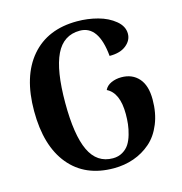

<svg xmlns="http://www.w3.org/2000/svg" viewBox="-107 -809 871 920"><g transform="rotate(-15 328.0 -349.0)"><path d="M346.2 14.2Q204.1 14.2 125.5 -81.1Q46.9 -176.3 46.9 -349.1Q46.9 -521.5 128.4 -616.7Q210 -711.9 356 -711.9Q409.7 -711.9 459.2 -698.5Q508.8 -685.1 543 -656.7Q577.1 -628.4 577.1 -591.8Q577.1 -558.6 547.4 -534.7Q517.6 -510.7 464.8 -511.2Q450.7 -665 357.9 -665Q276.4 -665 238.8 -587.2Q201.2 -509.3 201.2 -349.1Q201.2 -189 238 -111.1Q274.9 -33.2 354 -33.2Q381.3 -33.2 402.3 -45.7Q423.3 -58.1 435.3 -76.9Q447.3 -95.7 454.8 -122.1Q462.4 -148.4 465.1 -172.4Q467.8 -196.3 467.8 -222.2Q467.8 -328.1 409.2 -356.9Q418.5 -377 441.4 -387.5Q464.4 -397.9 492.2 -397.9Q545.9 -397.9 577.9 -362.1Q609.9 -326.2 609.9 -256.8Q609.9 -189 588.1 -136Q566.4 -83 529.3 -50.8Q492.2 -18.6 445.6 -2.2Q398.9 14.2 346.2 14.2Z"/></g></svg>

Font: Arima
Style: Bold
Weight: 700
Designer: Joana Correia and Natanael Gama
Foundry: NDISCOVER
Version: Version 1.100;Glyphs 3.1.2 (3151)